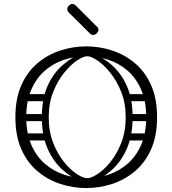

<svg xmlns="http://www.w3.org/2000/svg" viewBox="-20 -945 874 973"><path d="M721 -351Q721 -432 695.5 -490.5Q670 -549 627 -586.5Q584 -624 529.5 -642Q475 -660 417 -660Q359 -660 304.5 -642Q250 -624 207 -586.5Q164 -549 138.5 -490.5Q113 -432 113 -351Q113 -270 138.5 -211.5Q164 -153 207 -115.5Q250 -78 304.5 -60Q359 -42 417 -42Q475 -42 529.5 -60Q584 -78 627 -115.5Q670 -153 695.5 -211.5Q721 -270 721 -351ZM58 -351Q58 -446 88.5 -514Q119 -582 171 -625.5Q223 -669 287 -689.5Q351 -710 417 -710Q483 -710 547 -689.5Q611 -669 663 -625.5Q715 -582 745.5 -514Q776 -446 776 -351Q776 -256 745.5 -188Q715 -120 663 -76.5Q611 -33 547 -12.5Q483 8 417 8Q351 8 287 -12.5Q223 -33 171 -76.5Q119 -120 88.5 -188Q58 -256 58 -351ZM222 -252Q222 -243 217 -238Q212 -233 205 -233H110Q94 -233 94 -252Q94 -269 111 -269H205Q222 -269 222 -252ZM220 -451Q220 -442 215 -437Q210 -432 203 -432H108Q92 -432 92 -451Q92 -468 109 -468H203Q220 -468 220 -451ZM214 -350Q214 -341 209 -336Q204 -331 197 -331H102Q86 -331 86 -350Q86 -367 103 -367H197Q214 -367 214 -350ZM613 -252Q613 -269 630 -269H724Q741 -269 741 -252Q741 -233 725 -233H630Q623 -233 618 -238Q613 -243 613 -252ZM615 -451Q615 -468 632 -468H726Q743 -468 743 -451Q743 -432 727 -432H632Q625 -432 620 -437Q615 -442 615 -451ZM621 -350Q621 -367 638 -367H732Q749 -367 749 -350Q749 -331 733 -331H638Q631 -331 626 -336Q621 -341 621 -350ZM439 -18 422 -42Q442 -42 474.5 -63Q507 -84 539.5 -124Q572 -164 594.5 -221Q617 -278 617 -351Q617 -423 594 -480Q571 -537 538 -577.5Q505 -618 473 -639Q441 -660 422 -660L438 -680Q498 -658 546.5 -615.5Q595 -573 623.5 -508Q652 -443 652 -351Q652 -260 623.5 -193.5Q595 -127 547 -84Q499 -41 439 -18ZM405 -18Q346 -41 297.5 -84Q249 -127 220.5 -193.5Q192 -260 192 -351Q192 -443 220.5 -508Q249 -573 298 -615.5Q347 -658 406 -680L422 -660Q403 -660 371 -639Q339 -618 306 -577.5Q273 -537 250 -480Q227 -423 227 -351Q227 -278 249.5 -221Q272 -164 304.5 -124Q337 -84 369.5 -63Q402 -42 422 -42ZM437 -774 330 -880Q321 -889 321 -898Q321 -908 329 -916Q338 -925 347 -925Q356 -925 365 -916L472 -809Q479 -802 479 -794Q479 -785 470 -776Q462 -768 452 -768Q443 -768 437 -774Z"/></svg>

Font: Agu Display Uzo
Style: Regular
Weight: 400
Designer: Oluwaseun Badejo
Version: Version 1.103